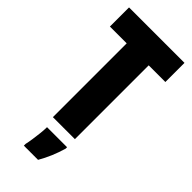

<svg xmlns="http://www.w3.org/2000/svg" viewBox="-291 -768 1043 1043"><g transform="rotate(45 230.0 -246.5)"><path d="M315 0H146V-567H17V-714H443V-567H315ZM316 72Q293 152 253 221H144V207Q148 190 152 163Q156 136 159 108.5Q162 81 162 61H316Z"/></g></svg>

Font: Noto Sans Kannada ExtraCondensed Black
Style: Regular
Weight: 900
Width: 2
Designer: Jelle Bosma - Monotype Design Team
Foundry: Monotype Imaging Inc.
Version: Version 2.005; ttfautohint (v1.8.4.7-5d5b)